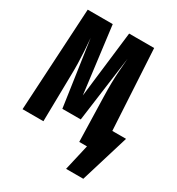

<svg xmlns="http://www.w3.org/2000/svg" viewBox="-206 -840 1060 1149"><g transform="rotate(30 323.5 -266.0)"><path d="M646.7 -155.9 544.6 179H425.6L466.7 0H413.3L405.1 -304.1Q403.6 -360.5 404.4 -402.3Q405.1 -444.1 407.9 -483.8Q410.8 -523.6 414.9 -574.4L353.8 -121H226.7L161 -574.4Q165.1 -526.2 167.7 -485.6Q170.3 -445.1 171.3 -401.8Q172.3 -358.5 170.8 -301.5L165.6 0H21.5L61.5 -710.8H234.4L292.8 -251.3L347.7 -710.8H520.5L551.8 -155.9Z"/></g></svg>

Font: Fira Code
Style: Bold
Weight: 700
Monospace: yes
Designer: Carrois Corporate, Edenspiekermann AG, Nikita Prokopov
Foundry: Carrois Corporate, Edenspiekermann AG, Nikita Prokopov
Version: Version 6.000; ttfautohint (v1.8.2) -l 8 -r 50 -G 200 -x 14 